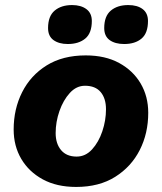

<svg xmlns="http://www.w3.org/2000/svg" viewBox="-20 -729 640 759"><path d="M281 10Q204 10 149 -20Q94 -50 64 -101Q34 -152 34 -217Q34 -298 67.5 -364.5Q101 -431 164.5 -470.5Q228 -510 319 -510Q396 -510 451 -480Q506 -450 536 -399Q566 -348 566 -283Q566 -202 532.5 -136Q499 -70 435.5 -30Q372 10 281 10ZM283 -110Q318 -110 344 -138.5Q370 -167 384.5 -210Q399 -253 399 -297Q399 -340 378 -365Q357 -390 316 -390Q282 -390 256 -361.5Q230 -333 215 -290Q200 -247 200 -203Q200 -161 221.5 -135.5Q243 -110 283 -110ZM471 -555Q435 -555 413.5 -570.5Q392 -586 392 -618Q392 -665 418 -687Q444 -709 487 -709Q523 -709 544 -693Q565 -677 565 -646Q565 -598 539.5 -576.5Q514 -555 471 -555ZM248 -555Q213 -555 191.5 -570.5Q170 -586 170 -618Q170 -665 196 -687Q222 -709 265 -709Q300 -709 321.5 -693Q343 -677 343 -646Q343 -598 317 -576.5Q291 -555 248 -555Z"/></svg>

Font: Work Sans
Style: Bold Italic
Weight: 700
Italic angle: -13°
Designer: Wei Huang
Foundry: Wei Huang
Version: Version 2.010; ttfautohint (v1.8.3)